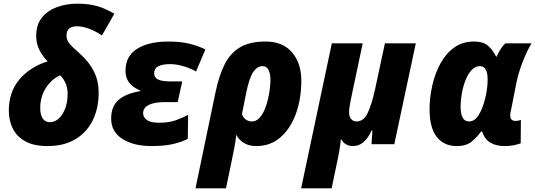

<svg xmlns="http://www.w3.org/2000/svg" viewBox="-20 -785 2913 1045"><path d="M238 10Q164 10 117.5 -16Q71 -42 49.5 -85.5Q28 -129 28 -181Q28 -285 86 -353Q144 -421 239 -451Q214 -476 195.5 -511Q177 -546 177 -590Q177 -650 207.5 -688.5Q238 -727 289 -746Q340 -765 401 -765Q465 -765 511.5 -751Q558 -737 602 -710L535 -592Q498 -617 462.5 -629.5Q427 -642 399 -642Q342 -642 342 -591Q342 -568 357.5 -548.5Q373 -529 417 -491Q467 -446 492 -394.5Q517 -343 517 -281Q517 -195 484.5 -129.5Q452 -64 390 -27Q328 10 238 10ZM252 -120Q278 -120 300 -140Q322 -160 335 -195Q348 -230 348 -274Q348 -308 336 -334Q324 -360 307 -375Q260 -354 229.5 -306Q199 -258 199 -197Q199 -160 212.5 -140Q226 -120 252 -120Z M805 10Q707 10 646 -29Q585 -68 585 -140Q585 -206 625 -241Q665 -276 743 -289V-293Q708 -306 685.5 -332.5Q663 -359 663 -399Q663 -480 726.5 -519.5Q790 -559 897 -559Q961 -559 1009 -547.5Q1057 -536 1098 -516L1047 -396Q1015 -414 977 -425Q939 -436 905 -436Q865 -436 842 -424.5Q819 -413 819 -385Q819 -364 839 -353Q859 -342 907 -342H972L947 -229H871Q819 -229 789 -213.5Q759 -198 759 -169Q759 -147 779 -132Q799 -117 845 -117Q900 -117 937 -130.5Q974 -144 1004 -160L1002 -29Q967 -11 919.5 -0.5Q872 10 805 10Z M1044 240 1154 -288Q1172 -372 1201.5 -432.5Q1231 -493 1284 -526Q1337 -559 1425 -559Q1520 -559 1570 -499.5Q1620 -440 1620 -347Q1620 -247 1590.5 -166Q1561 -85 1506.5 -37.5Q1452 10 1375 10Q1335 10 1307.5 -7Q1280 -24 1266 -51Q1262 -15 1254.5 24Q1247 63 1238 105L1210 240ZM1350 -124Q1374 -124 1391 -142Q1408 -160 1420 -188Q1432 -216 1439 -247Q1446 -278 1449 -305.5Q1452 -333 1452 -348Q1452 -384 1441.5 -404.5Q1431 -425 1409 -425Q1380 -425 1358.5 -393.5Q1337 -362 1320 -280L1297 -164Q1304 -144 1318.5 -134Q1333 -124 1350 -124Z M1619 240 1786 -549H1954L1889 -241Q1886 -225 1883 -207Q1880 -189 1880 -175Q1880 -150 1891.5 -137Q1903 -124 1920 -124Q1960 -124 1982 -171.5Q2004 -219 2022 -302L2075 -549H2243L2126 0H2002L2007 -74H2002Q1964 10 1902 10Q1879 10 1863 0.5Q1847 -9 1839 -25H1835Q1832 5 1826.5 37.5Q1821 70 1814 101L1785 240Z M2467 10Q2396 10 2357 -40Q2318 -90 2318 -190Q2318 -255 2333 -320.5Q2348 -386 2377.5 -440Q2407 -494 2452.5 -526.5Q2498 -559 2559 -559Q2612 -559 2638 -534.5Q2664 -510 2680 -477H2683Q2690 -494 2703 -515Q2716 -536 2730 -549H2873Q2850 -512 2826 -451.5Q2802 -391 2790 -331L2763 -194Q2761 -184 2759 -175Q2757 -166 2757 -158Q2757 -127 2785 -127Q2803 -127 2815 -133L2814 -5Q2801 0 2778.5 5Q2756 10 2727 10Q2680 10 2649 -8.5Q2618 -27 2604 -69H2598Q2578 -40 2548 -15Q2518 10 2467 10ZM2533 -124Q2563 -124 2584 -157Q2605 -190 2618 -239Q2634 -297 2634 -352Q2634 -425 2592 -425Q2567 -425 2547.5 -404.5Q2528 -384 2514.5 -350.5Q2501 -317 2494 -278.5Q2487 -240 2487 -204Q2487 -124 2533 -124Z"/></svg>

Font: Noto Sans Disp ExtBd
Style: Italic
Weight: 800
Italic angle: -12°
Designer: Monotype Design Team
Foundry: Monotype Imaging Inc.
Version: Version 2.000;GOOG;noto-source:20170915:90ef993387c0